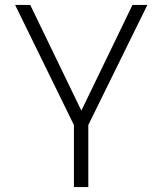

<svg xmlns="http://www.w3.org/2000/svg" viewBox="-20 -754 655 774"><path d="M278 -250 41 -734H102L308 -308L514 -734H574L336 -250V0H278Z"/></svg>

Font: Exo Light
Style: Regular
Weight: 300
Designer: Natanael Gama
Foundry: Natanael Gama
Version: Version 1.500; ttfautohint (v1.6)